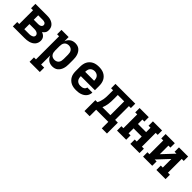

<svg xmlns="http://www.w3.org/2000/svg" viewBox="236 -1720 3128 3128"><g transform="rotate(45 1800.0 -156.5)"><path d="M308 0H41V-101H87V-419H41V-520H308Q331 -520 353.5 -517.5Q376 -515 397.5 -507.5Q419 -500 438.5 -487.5Q458 -475 472 -457Q486 -439 492.5 -417Q499 -395 499 -372Q499 -357 496 -342Q493 -327 485.5 -314Q478 -301 466.5 -290.5Q455 -280 442 -272Q460 -265 476.5 -254.5Q493 -244 505.5 -229Q518 -214 523.5 -195Q529 -176 529 -156Q529 -131 520.5 -106.5Q512 -82 495 -63Q478 -44 455.5 -31.5Q433 -19 408.5 -12Q384 -5 359 -2.5Q334 0 308 0ZM205 -318H308Q321 -318 333.5 -320.5Q346 -323 357 -329Q368 -335 375 -346Q382 -357 382 -370Q382 -383 375 -394Q368 -405 357 -410.5Q346 -416 333.5 -418Q321 -420 308 -420H205ZM205 -100H308Q319 -100 330 -100.5Q341 -101 352 -103.5Q363 -106 373.5 -110Q384 -114 392.5 -120.5Q401 -127 406 -137Q411 -147 411 -158Q411 -169 406 -179.5Q401 -190 392.5 -197Q384 -204 373.5 -208Q363 -212 352.5 -214.5Q342 -217 330.5 -217.5Q319 -218 308 -218H205Z M877 215H641V114H687V-419H641V-520H806V-423Q814 -446 828.5 -466.5Q843 -487 862.5 -501Q882 -515 906 -521.5Q930 -528 954 -528Q980 -528 1005.5 -521Q1031 -514 1051 -497.5Q1071 -481 1085 -459Q1099 -437 1107 -412Q1115 -387 1118 -361.5Q1121 -336 1121 -310V-210Q1121 -184 1118 -158.5Q1115 -133 1107 -108Q1099 -83 1085 -61Q1071 -39 1051 -22.5Q1031 -6 1005.5 1Q980 8 954 8Q930 8 906 1.5Q882 -5 862.5 -19Q843 -33 828.5 -53.5Q814 -74 806 -97V114H877ZM904 -93Q926 -93 946.5 -101.5Q967 -110 980 -127.5Q993 -145 997.5 -166.5Q1002 -188 1002 -210V-310Q1002 -332 997.5 -353.5Q993 -375 980 -392.5Q967 -410 946.5 -418.5Q926 -427 904 -427Q882 -427 861.5 -418.5Q841 -410 828 -392.5Q815 -375 810.5 -353.5Q806 -332 806 -310V-210Q806 -188 810.5 -166.5Q815 -145 828 -127.5Q841 -110 861.5 -101.5Q882 -93 904 -93Z M1500 8Q1471 8 1441.5 3Q1412 -2 1385.5 -15Q1359 -28 1337.5 -49Q1316 -70 1302.5 -96Q1289 -122 1284 -151.5Q1279 -181 1279 -210V-310Q1279 -339 1284.5 -368.5Q1290 -398 1303 -424Q1316 -450 1337.5 -471Q1359 -492 1385.5 -505Q1412 -518 1441.5 -523Q1471 -528 1500 -528Q1529 -528 1558.5 -523Q1588 -518 1614.5 -505Q1641 -492 1662.5 -471Q1684 -450 1697 -424Q1710 -398 1715.5 -368.5Q1721 -339 1721 -310V-210H1397Q1397 -188 1402 -165.5Q1407 -143 1421 -126Q1435 -109 1456.5 -100.5Q1478 -92 1500 -92Q1517 -92 1533.5 -94.5Q1550 -97 1564.5 -104Q1579 -111 1590 -124.5Q1601 -138 1601 -154H1719Q1719 -129 1710 -104.5Q1701 -80 1685 -60.5Q1669 -41 1647 -27.5Q1625 -14 1600.5 -6Q1576 2 1550.5 5Q1525 8 1500 8ZM1397 -310H1603Q1603 -332 1598 -354.5Q1593 -377 1579 -394Q1565 -411 1543.5 -419.5Q1522 -428 1500 -428Q1478 -428 1456.5 -419.5Q1435 -411 1421 -394Q1407 -377 1402 -354.5Q1397 -332 1397 -310Z M1841 150V-101H1887Q1901 -126 1910 -153.5Q1919 -181 1924 -209.5Q1929 -238 1930 -267Q1931 -296 1931 -325V-419H1885V-520H2341V-419H2296V-101H2359V150H2240V0H1960V150ZM2004 -101H2187V-419H2040V-325Q2040 -296 2039 -267.5Q2038 -239 2034 -211Q2030 -183 2022.5 -155Q2015 -127 2004 -101Z M2441 0V-101H2487V-419H2441V-520H2652V-419H2606V-317H2794V-419H2748V-520H2959V-419H2913V-101H2959V0H2748V-101H2794V-216H2606V-101H2652V0Z M3041 0V-101H3087V-419H3041V-520H3252V-419H3206V-221L3392 -419H3348V-520H3559V-419H3513V-101H3559V0H3348V-101H3394V-299L3208 -101H3252V0Z"/></g></svg>

Font: Iosevka HT Extended
Style: Bold
Weight: 700
Width: 7
Monospace: yes
Designer: Belleve Invis
Foundry: Belleve Invis
Version: Version 32.3.0; ttfautohint (v1.8.4)